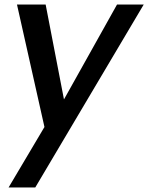

<svg xmlns="http://www.w3.org/2000/svg" viewBox="-20 -571 656 850"><path d="M176.8 -8.8 55.2 -550.8H182.1L263.2 -130.9L498 -550.8H616.2L136.2 258.8H18.1Z"/></svg>

Font: SVN-Poppins Medium
Style: Italic
Weight: 500
Italic angle: -10°
Designer: Ninad Kale (Devanagari), Jonny Pinhorn (Latin)
Foundry: Indian Type Foundry
Version: Version 3.002 2017